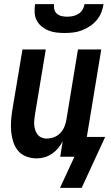

<svg xmlns="http://www.w3.org/2000/svg" viewBox="-20 -760 540 931"><path d="M293 -600Q272 -600 252 -602.5Q232 -605 214 -612.5Q196 -620 181 -632.5Q166 -645 157.5 -662Q149 -679 148 -699Q147 -719 150 -740H242Q240 -726 243.5 -713.5Q247 -701 256.5 -693Q266 -685 279 -682Q292 -679 306 -679Q320 -679 334 -682Q348 -685 360.5 -693Q373 -701 380.5 -713.5Q388 -726 390 -740H482Q479 -719 471 -699Q463 -679 448.5 -662Q434 -645 415 -632.5Q396 -620 376 -612.5Q356 -605 335 -602.5Q314 -600 293 -600ZM271 151 341 0H272L284 -75Q275 -57 262 -41.5Q249 -26 232 -14.5Q215 -3 196 2.5Q177 8 158 8Q132 8 108 -1Q84 -10 68.5 -28Q53 -46 45 -70Q37 -94 34.5 -119Q32 -144 33.5 -170Q35 -196 39 -222L89 -520H202L150 -207Q148 -194 146.5 -180.5Q145 -167 146 -154Q147 -141 151 -129Q155 -117 162.5 -107.5Q170 -98 181.5 -93Q193 -88 206 -88Q224 -88 241.5 -94.5Q259 -101 272 -114.5Q285 -128 292 -145Q299 -162 302 -180L358 -520H471L401 -96H490L376 151Z"/></svg>

Font: Iosevka Term Curly
Style: Bold Italic
Weight: 700
Italic angle: -9°
Designer: Belleve Invis
Foundry: Belleve Invis
Version: Version 32.3.0